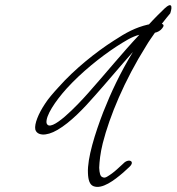

<svg xmlns="http://www.w3.org/2000/svg" viewBox="-20 -581 691 751"><path d="M156 -175C130 -136 114 -96 118 -75C124 -51 159 -46 205 -73C255 -102 307 -156 354 -210C403 -265 451 -323 500 -378C450 -296 414 -219 384 -143C352 -60 321 38 324 96C325 124 331 141 345 147C379 161 427 124 462 94L486 72C511 49 482 37 462 59L439 80C425 93 411 103 399 110C393 114 386 115 381 112C372 109 369 96 368 75C369 51 372 19 382 -21C409 -127 466 -265 552 -402C563 -421 576 -438 586 -453C596 -455 608 -461 615 -471C622 -480 621 -485 613 -488C626 -505 637 -518 646 -529C656 -559 650 -572 625 -549C613 -538 579 -504 563 -486C562 -485 560 -485 559 -485C509 -473 474 -454 425 -422C356 -378 272 -311 209 -240C187 -216 168 -194 156 -175ZM240 -234C298 -298 374 -359 437 -400C469 -420 494 -437 525 -445C459 -375 391 -291 324 -216C286 -173 175 -55 162 -100C158 -128 196 -185 240 -234Z"/></svg>

Font: Stray Cat
Style: UltObl
Weight: 400
Version: Version 1.0